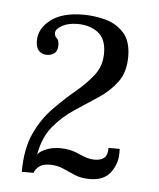

<svg xmlns="http://www.w3.org/2000/svg" viewBox="-38 -768 374 453"><g transform="rotate(5 149.0 -541.5)"><path d="M190.5 -348.5Q170 -348.5 155.2 -354.8Q140.5 -361 126.2 -367.5Q112 -374 94 -374Q76.5 -374 67.8 -366.2Q59 -358.5 57.5 -351.5H29.5Q29.5 -406 46.5 -442.8Q63.5 -479.5 88.8 -505.2Q114 -531 139.2 -552Q164.5 -573 181.5 -595Q198.5 -617 198.5 -647Q198.5 -681 179 -695.8Q159.5 -710.5 130.5 -710.5Q108 -710.5 93.5 -702.2Q79 -694 79 -685Q79 -677 84.2 -672.8Q89.5 -668.5 89.5 -656Q89.5 -643 82 -637.2Q74.5 -631.5 64 -631.5Q53 -631.5 45.5 -639Q38 -646.5 38 -663Q38 -691.5 65 -712.5Q92 -733.5 142.5 -733.5Q167.5 -733.5 193.8 -726.8Q220 -720 238 -700.5Q256 -681 256 -644Q256 -607 238.5 -583.5Q221 -560 194.8 -542.8Q168.5 -525.5 140.8 -507.2Q113 -489 91.2 -463Q69.5 -437 62 -395.5Q67.5 -403 82 -409Q96.5 -415 116 -415Q139.5 -415 160.8 -405Q182 -395 197.5 -395Q213 -395 220.8 -401.8Q228.5 -408.5 228.5 -425.5H255V-414.5Q255 -390 239.5 -369.2Q224 -348.5 190.5 -348.5Z"/></g></svg>

Font: Imbue 10pt Light
Style: Regular
Weight: 300
Designer: Tyler Finck
Foundry: Etcetera Type Company
Version: Version 1.102; ttfautohint (v1.8.3)